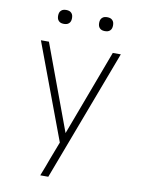

<svg xmlns="http://www.w3.org/2000/svg" viewBox="-99 -777 798 1060"><g transform="rotate(10 300.0 -247.0)"><path d="M202 215Q212 189 222 163.5Q232 138 241 112L277 18L76 -520H121L299 -39L479 -520H524L247 215ZM415 -631Q407 -631 399.5 -633Q392 -635 386 -641Q380 -647 378 -654.5Q376 -662 376 -670Q376 -678 378 -685.5Q380 -693 386 -699Q392 -705 399.5 -707Q407 -709 415 -709Q423 -709 430.5 -707Q438 -705 444 -699Q450 -693 452 -685.5Q454 -678 454 -670Q454 -662 452 -654.5Q450 -647 444 -641Q438 -635 430.5 -633Q423 -631 415 -631ZM185 -631Q177 -631 169.5 -633Q162 -635 156 -641Q150 -647 148 -654.5Q146 -662 146 -670Q146 -678 148 -685.5Q150 -693 156 -699Q162 -705 169.5 -707Q177 -709 185 -709Q193 -709 200.5 -707Q208 -705 214 -699Q220 -693 222 -685.5Q224 -678 224 -670Q224 -662 222 -654.5Q220 -647 214 -641Q208 -635 200.5 -633Q193 -631 185 -631Z"/></g></svg>

Font: Iosevka Aile Extralight
Style: Regular
Weight: 200
Designer: Belleve Invis
Foundry: Belleve Invis
Version: Version 31.1.0; ttfautohint (v1.8.4)